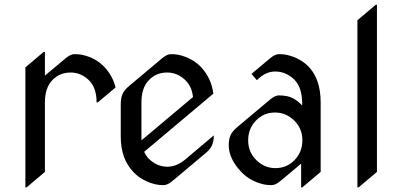

<svg xmlns="http://www.w3.org/2000/svg" viewBox="-20 -777 1710 816"><path d="M87.9 19.5V-490.7L166 -556.6H170.9V-455.6L258.8 -529.3Q279.8 -546.9 296.4 -546.9Q316.9 -546.9 331.1 -543.5Q386.7 -531.2 423.8 -492.2Q458.5 -455.6 471.2 -405.3L395.5 -341.8H390.6Q390.6 -403.8 357.9 -436Q324.2 -468.8 280.3 -468.8Q233.4 -468.8 202.6 -436.5Q170.9 -403.8 170.9 -341.8V-46.4L92.8 19.5Z M675.3 9.8Q654.8 9.8 640.6 6.3Q584 -7.3 547.9 -44.9Q493.2 -101.6 493.2 -195.3V-335.4Q493.2 -361.8 502 -379.9Q509.3 -395.5 529.3 -412.1L668.9 -529.3Q689.9 -546.9 706.5 -546.9Q727.1 -546.9 741.2 -543.5Q798.3 -529.8 834 -492.2Q878.4 -445.3 886.7 -378.9L592.8 -131.8Q600.6 -113.8 613.8 -101.1Q647.9 -68.4 691.4 -68.4Q731 -68.4 769 -100.6L888.7 -201.7Q888.7 -175.3 879.9 -157.2Q872.6 -141.6 852.5 -125L712.9 -7.8Q691.9 9.8 675.3 9.8ZM581.5 -180.7Q581.5 -180.7 800.3 -364.7Q795.4 -409.2 768.1 -436Q734.4 -468.8 690.4 -468.8Q643.6 -468.8 612.8 -436.5Q581.1 -403.8 581.1 -341.8V-195.8Q581.1 -188 581.5 -180.7Z M1264.6 19.5H1259.8V-81.5L1171.9 -7.8Q1150.9 9.8 1134.3 9.8Q1113.8 9.8 1099.6 6.3Q1043 -7.3 1006.8 -44.9Q952.1 -101.6 952.1 -160.2Q952.1 -186.5 960.9 -204.6Q968.3 -219.7 988.3 -236.8L1127.9 -354Q1148.9 -371.6 1165.5 -371.6Q1183.6 -371.6 1200.2 -368.2Q1233.9 -361.3 1264.2 -328.6V-336.4Q1264.2 -405.8 1230.5 -439Q1195.3 -473.1 1149.4 -473.1Q1107.4 -473.1 1071.8 -436L1048.8 -462.9L1127.9 -529.3Q1148.9 -546.9 1165.5 -546.9Q1186 -546.9 1200.2 -543.5Q1257.3 -529.8 1293 -492.2Q1342.8 -439 1342.8 -341.8V-46.4ZM1068.8 -97.2Q1103.5 -62.5 1150.4 -62.5Q1199.2 -62.5 1231.9 -96.7Q1265.1 -130.9 1265.1 -180.7Q1265.1 -230.5 1231 -264.2Q1195.3 -298.8 1149.4 -298.8Q1100.1 -298.8 1067.9 -264.6Q1034.7 -230.5 1034.7 -180.7Q1034.7 -130.9 1068.8 -97.2Z M1499 19.5V-690.9L1577.1 -756.8H1582V-46.4L1503.9 19.5Z"/></svg>

Font: Gothica
Style: Book
Weight: 400
Designer: Wojciech Kalinowski "wmk69" (wmk69@o2.pl)
Foundry: Wojciech Kalinowski "wmk69" (wmk69@o2.pl)
Version: Version 2.1.0; 2021-05-14